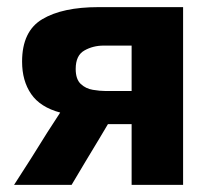

<svg xmlns="http://www.w3.org/2000/svg" viewBox="-20 -519 592 539"><path d="M19.5 0Q43 -37 67 -74Q90.5 -111 113 -147.5L149 -203Q93 -218 67.5 -255Q42 -292 42 -346Q42 -431.5 98.8 -465.2Q155.5 -499 256.5 -499H494V0H349.5V-170.5H283L259.5 -131Q239.5 -98.5 220 -65.5Q200.5 -32.5 181 0ZM276.5 -263.5H349.5V-391H271Q241 -391 216.8 -377.2Q192.5 -363.5 192.5 -325.5Q192.5 -296.5 206.8 -283.2Q221 -270 240.8 -266.8Q260.5 -263.5 276.5 -263.5Z"/></svg>

Font: Heraclito
Style: Bold
Weight: 700
Designer: Kostas Bartsokas (font) & Cristiano Sobral (main changes)
Foundry: Kostas Bartsokas (font) & Cristiano Sobral (main changes)
Version: Version 1.00;July 8, 2020;FontCreator 13.0.0.2655 64-bit